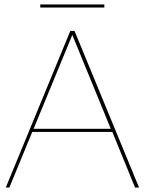

<svg xmlns="http://www.w3.org/2000/svg" viewBox="-20 -843 651 863"><path d="M587 0 485 -250H125L22 0H6L296 -704H315L605 0ZM131 -264H478L305 -686ZM449 -823V-809H161V-823Z"/></svg>

Font: Prodigy Sans Thin
Style: Regular
Weight: 100
Designer: Wei Huang
Foundry: Wei Huang
Version: Version 1.003; ttfautohint (v1.8.3)